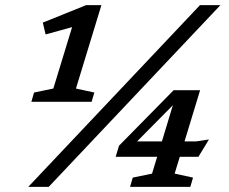

<svg xmlns="http://www.w3.org/2000/svg" viewBox="-20 -727 890 747"><path d="M187.5 -382.5 260.5 -621.5 157.5 -593 146.5 -639 315 -707H374.5L275.5 -382.5L347 -367L336.5 -331H102L112.5 -367ZM90 0 758 -707H837.5L169.5 0ZM655.5 -376H758.5L698 -177H744L793 -184.5L752 -117H679.5L659.5 -51.5L731 -36L720.5 0H486L496.5 -36L571.5 -51.5L591.5 -117H430L443 -160ZM610 -177 652.5 -317.5 513.5 -177Z"/></svg>

Font: Newsreader 6pt
Style: Italic
Weight: 400
Italic angle: -17°
Designer: Hugues Gentile
Foundry: Production Type
Version: Version 1.003; ttfautohint (v1.8.3)